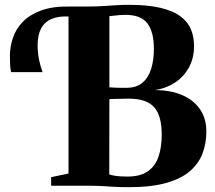

<svg xmlns="http://www.w3.org/2000/svg" viewBox="-20 -770 891 796"><path d="M514.5 6Q479.5 6 454.2 4.5Q429 3 404.8 1.5Q380.5 0 348.5 0H192V-35.5L264 -50.5V-743H347.5Q378.5 -743 405.5 -744.8Q432.5 -746.5 458.8 -748.2Q485 -750 513.5 -750Q594 -750 646.5 -737.2Q699 -724.5 729.2 -701.5Q759.5 -678.5 772 -647.5Q784.5 -616.5 784.5 -579.5Q784.5 -529 763.2 -490.2Q742 -451.5 705.2 -427.5Q668.5 -403.5 622 -396.5Q685.5 -396.5 733.5 -376.5Q781.5 -356.5 808.5 -318Q835.5 -279.5 835.5 -224.5Q835.5 -176.5 820 -134.8Q804.5 -93 768.2 -61.2Q732 -29.5 670 -11.8Q608 6 514.5 6ZM508.5 -38Q561.5 -38 592.5 -59.5Q623.5 -81 637 -120.2Q650.5 -159.5 650.5 -211.5Q650.5 -291.5 618.5 -326.2Q586.5 -361 515 -361Q504.5 -361 493 -360.8Q481.5 -360.5 470.5 -360.2Q459.5 -360 450 -359.8Q440.5 -359.5 433.5 -359L433 -47Q441 -44 453.8 -41.8Q466.5 -39.5 480.8 -38.8Q495 -38 508.5 -38ZM505 -406Q546.5 -406 571.2 -427.5Q596 -449 607 -485.5Q618 -522 618 -566.5Q618 -637.5 591.2 -673Q564.5 -708.5 499 -708.5Q490 -708.5 477 -707.5Q464 -706.5 452 -705Q440 -703.5 433.5 -703V-408Q440.5 -407.5 449.5 -407Q458.5 -406.5 468 -406.2Q477.5 -406 487.2 -406Q497 -406 505 -406ZM26 -471Q23 -483.5 22 -499.8Q21 -516 21 -537.5Q21 -576 33.5 -613Q46 -650 74.5 -679.5Q103 -709 150.2 -726.5Q197.5 -744 267 -743L272 -722.5L267 -701.5Q222.5 -704 193.2 -691.2Q164 -678.5 150 -651.2Q136 -624 136 -582.5Q136 -551 141.8 -523Q147.5 -495 156.5 -471Z"/></svg>

Font: Merriweather 96pt ExtraBold
Style: Regular
Weight: 800
Version: Version 2.100